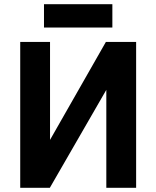

<svg xmlns="http://www.w3.org/2000/svg" viewBox="-20 -901 750 921"><path d="M77 -700H220V-230L488 -700H633V0H490V-470L219 0H77ZM191 -881H519V-769H191Z"/></svg>

Font: Golos UI VF
Style: Regular
Weight: 400
Designer: A.Korolkova, Vitaly Kuzmin
Foundry: ParaType Ltd
Version: Version 2.000